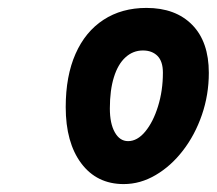

<svg xmlns="http://www.w3.org/2000/svg" viewBox="-20 -1057 548 485"><path d="M292.5 -592Q224.5 -592 185.2 -644.5Q146 -697 146 -786.5Q146 -865 170.8 -921Q195.5 -977 241.5 -1007Q287.5 -1037 350 -1037Q423.5 -1037 465.5 -994.2Q507.5 -951.5 507.5 -873Q507.5 -817.5 490 -766.8Q472.5 -716 442.2 -676.8Q412 -637.5 373.2 -614.8Q334.5 -592 292.5 -592ZM303.5 -700.5Q327 -700.5 347 -724.8Q367 -749 379.2 -788.5Q391.5 -828 391.5 -873.5Q391.5 -902 377.8 -915.8Q364 -929.5 341 -929.5Q316 -929.5 297 -912.2Q278 -895 267.8 -862.2Q257.5 -829.5 257.5 -783Q257.5 -745 270 -722.8Q282.5 -700.5 303.5 -700.5Z"/></svg>

Font: Edu AU VIC WA NT Hand
Style: Bold
Weight: 700
Version: Version 1.001